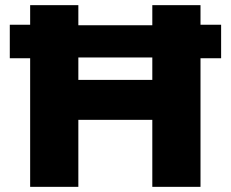

<svg xmlns="http://www.w3.org/2000/svg" viewBox="-20 -725 896 745"><path d="M97 0V-499H18V-629H97V-705H284V-627H571V-705H758V-629H838V-499H758V0H571V-260H284V0ZM284 -415H571V-502H284Z"/></svg>

Font: Nunito Sans 10pt Black
Style: Regular
Weight: 900
Designer: Vernon Adams
Foundry: Vernon Adams
Version: Version 3.101;gftools[0.9.27]